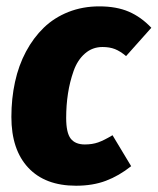

<svg xmlns="http://www.w3.org/2000/svg" viewBox="-20 -571 500 609"><path d="M294.9 -550.8Q349.6 -550.8 388.7 -533.9Q427.7 -517.1 460 -482.9L379.9 -393.1Q361.3 -408.7 344.5 -415.3Q327.6 -421.9 305.2 -421.9Q272.9 -421.9 249.3 -401.1Q225.6 -380.4 213.4 -345.7Q201.2 -311 195.6 -274.2Q189.9 -237.3 189.9 -196.8Q189.9 -149.9 204.3 -131.3Q218.8 -112.8 249 -112.8Q272.9 -112.8 291.5 -119.4Q310.1 -126 336.9 -142.1L396 -43.9Q357.4 -13.2 315.9 2.4Q274.4 18.1 221.2 18.1Q123 18.1 69.6 -39.1Q16.1 -96.2 16.1 -200.2Q16.1 -258.3 27.6 -311Q39.1 -363.8 62.5 -407.5Q85.9 -451.2 118.9 -483.2Q151.9 -515.1 197 -533Q242.2 -550.8 294.9 -550.8Z"/></svg>

Font: Fira Sans Compressed ExtraBold
Style: Italic
Weight: 800
Width: 3
Italic angle: -8°
Designer: Carrois Corporate & Edenspiekermann AG
Foundry: Carrois Corporate GbR & Edenspiekermann AG
Version: Version 4.203;PS 004.203;hotconv 1.0.88;makeotf.lib2.5.64775